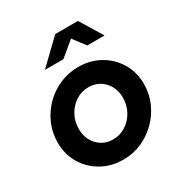

<svg xmlns="http://www.w3.org/2000/svg" viewBox="-174 -870 956 1009"><g transform="rotate(-30 303.5 -365.5)"><path d="M286 10Q213 10 155 -23Q97 -56 63.5 -112.5Q30 -169 30 -240Q30 -300 53 -352.5Q76 -405 116 -445Q156 -485 208.5 -508Q261 -531 321 -531Q394 -531 452 -498Q510 -465 543.5 -408.5Q577 -352 577 -281Q577 -222 554 -169.5Q531 -117 490.5 -76.5Q450 -36 397.5 -13Q345 10 286 10ZM292 -109Q334 -109 369 -131.5Q404 -154 424.5 -191.5Q445 -229 445 -274Q445 -334 408 -373Q371 -412 314 -412Q272 -412 237.5 -389.5Q203 -367 182.5 -329.5Q162 -292 162 -247Q162 -187 199 -148Q236 -109 292 -109ZM163 -605 304 -741H442L525 -605H420L364 -679L275 -605Z"/></g></svg>

Font: Red Hat Display
Style: Bold Italic
Weight: 700
Italic angle: -12°
Designer: Pentagram, MCKL
Foundry: Pentagram, MCKL
Version: Version 1.023; ttfautohint (v1.8.3)